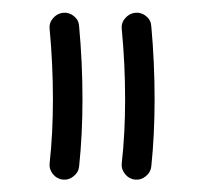

<svg xmlns="http://www.w3.org/2000/svg" viewBox="-20 -709 317 308"><path d="M196.3 -420.9Q187 -421.9 180.7 -429.7Q174.3 -437.5 175.3 -446.8Q180.7 -495.1 180.7 -549.8Q180.7 -606.4 175.3 -662.6Q174.3 -672.4 180.9 -679.9Q187.5 -687.5 196.8 -688.5Q206.5 -689.5 214.4 -683.1Q222.2 -676.8 222.7 -667Q228 -608.9 228 -549.8Q228 -492.7 222.7 -441.9Q221.7 -432.6 213.9 -426.3Q206.1 -419.9 196.3 -420.9ZM80.6 -420.9Q71.3 -421.9 64.9 -429.7Q58.6 -437.5 59.6 -446.8Q64.9 -495.1 64.9 -549.8Q64.9 -606.4 59.6 -662.6Q58.6 -672.4 65.2 -679.9Q71.8 -687.5 81.1 -688.5Q90.8 -689.5 98.6 -683.1Q106.4 -676.8 106.9 -667Q112.3 -608.9 112.3 -549.8Q112.3 -492.7 106.9 -441.9Q106 -432.6 98.1 -426.3Q90.3 -419.9 80.6 -420.9Z"/></svg>

Font: Mikhak-FD Medium
Style: Regular
Weight: 500
Designer: Amin Abedi
Version: Version 3.2